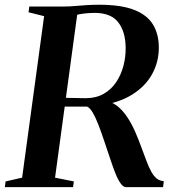

<svg xmlns="http://www.w3.org/2000/svg" viewBox="-34 -770 724 790"><path d="M-14 0 -11 -23.5 57 -39 147.5 -703.5 83.5 -719.5 86.5 -743H220.5Q247.5 -743 271.5 -745Q295.5 -747 320.2 -748.8Q345 -750.5 373.5 -750.5Q464 -750.5 517.8 -729.5Q571.5 -708.5 595.5 -669Q619.5 -629.5 619.5 -574Q619.5 -515.5 592 -465.2Q564.5 -415 509.8 -380.8Q455 -346.5 373 -335.5L391 -354.5Q422.5 -354 447 -335Q471.5 -316 490.5 -286.8Q509.5 -257.5 523.2 -225.5Q537 -193.5 546.5 -167Q559 -133.5 568.8 -107.5Q578.5 -81.5 588.5 -63.5Q598.5 -45.5 610.5 -35.8Q622.5 -26 640 -24.5L637 0H484Q474 0 463.2 -14.2Q452.5 -28.5 442.2 -53.5Q432 -78.5 422 -109Q408.5 -148.5 396 -186.2Q383.5 -224 371.5 -255.2Q359.5 -286.5 347.5 -306.8Q335.5 -327 324 -331.5Q316 -331.5 303 -331.5Q290 -331.5 275.2 -331.5Q260.5 -331.5 246.8 -331.5Q233 -331.5 223.5 -331.5L229 -368Q236.5 -367.5 249 -367.2Q261.5 -367 275.5 -366.8Q289.5 -366.5 301.5 -366.2Q313.5 -366 320.5 -366Q362.5 -366.5 393.5 -384.5Q424.5 -402.5 444.2 -432.2Q464 -462 473.8 -498.8Q483.5 -535.5 483 -573Q482.5 -639.5 452.5 -678.2Q422.5 -717 355 -717Q343.5 -717 327.2 -715.8Q311 -714.5 295.2 -711.8Q279.5 -709 269 -705L286 -727L192.5 -39L270 -23.5L266.5 0Z"/></svg>

Font: Merriweather 120pt SemiBold
Style: Italic
Weight: 600
Italic angle: -7.8°
Version: Version 2.101